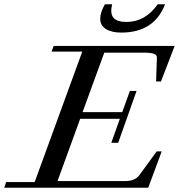

<svg xmlns="http://www.w3.org/2000/svg" viewBox="-62 -878 837 898"><path d="M505.4 -725.6Q460 -725.6 433.3 -742.2Q406.7 -758.8 406.7 -790.5Q406.7 -819.8 428.7 -857.9H462.4Q452.1 -814.9 468.5 -795.2Q484.9 -775.4 530.3 -775.4Q617.2 -775.4 675.8 -857.9H710Q658.7 -725.6 505.4 -725.6ZM-42.5 0 -33.2 -26.4H100.1L322.8 -636.7H179.2L189 -663.1H754.9L690.9 -497.1H668L671.9 -607.9Q672.4 -620.6 658 -626.2Q643.6 -631.8 611.3 -631.8H425.8L324.2 -353.5H509.8L545.4 -452.6H576.7L490.7 -210H458.5L498.5 -322.3H313L207 -31.2H524.9Q569.8 -31.2 590.8 -60.1L670.9 -169.9H694.3L631.3 0Z"/></svg>

Font: Elstob Medium
Style: Italic
Weight: 500
Italic angle: -20°
Designer: Peter S. Baker
Version: Version 1.015